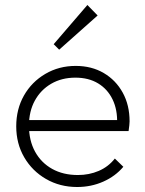

<svg xmlns="http://www.w3.org/2000/svg" viewBox="-20 -739 580 769"><path d="M289 10Q220 10 164.5 -22Q109 -54 77 -109Q45 -164 45 -233Q45 -302 76 -356.5Q107 -411 161.5 -443Q216 -475 283 -475Q347 -475 395.5 -446.5Q444 -418 471.5 -368Q499 -318 499 -253Q499 -247 498 -237.5Q497 -228 495 -214H81V-258H466L449 -244Q451 -299 431 -340.5Q411 -382 373 -405Q335 -428 282 -428Q227 -428 185 -403.5Q143 -379 119.5 -336Q96 -293 96 -236Q96 -176 120.5 -131.5Q145 -87 189 -62.5Q233 -38 292 -38Q337 -38 375.5 -54.5Q414 -71 440 -104L474 -71Q442 -33 393.5 -11.5Q345 10 289 10ZM217 -540 195 -562 330 -719 371 -677Z"/></svg>

Font: Outfit Thin ExtraLight
Style: Regular
Weight: 250
Version: Version 1.100;gftools[0.9.27]